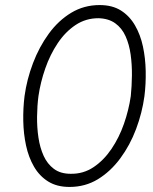

<svg xmlns="http://www.w3.org/2000/svg" viewBox="-20 -730 603 759"><path d="M132 -350Q140 -405 159 -459.5Q178 -514 208 -559Q238 -604 278.5 -631Q319 -658 369 -658Q409 -657 435.5 -638Q462 -619 476.5 -586.5Q491 -554 496.5 -514Q502 -474 501.5 -431.5Q501 -389 497 -350Q489 -295 470 -240.5Q451 -186 420.5 -141Q390 -96 349.5 -69Q309 -42 259 -43Q219 -43 193 -62.5Q167 -82 152.5 -114Q138 -146 132 -186Q126 -226 126.5 -269Q127 -312 132 -350ZM77 -350Q71 -302 72 -251.5Q73 -201 83 -154.5Q93 -108 114.5 -71Q136 -34 170.5 -12.5Q205 9 255 9Q317 9 367 -21.5Q417 -52 455.5 -104Q494 -156 518 -220Q542 -284 551 -350Q557 -398 556 -449Q555 -500 545 -546.5Q535 -593 513.5 -630Q492 -667 458 -688.5Q424 -710 374 -710Q312 -710 261.5 -679.5Q211 -649 173 -597Q135 -545 110.5 -480.5Q86 -416 77 -350Z"/></svg>

Font: Jost Light
Style: Italic
Weight: 300
Italic angle: -5°
Version: Version 3.710